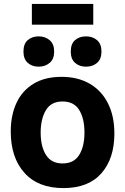

<svg xmlns="http://www.w3.org/2000/svg" viewBox="-20 -952 640 982"><path d="M304 10Q175 10 105 -68Q35 -146 35 -279Q35 -363 64.5 -426Q94 -489 152 -524Q210 -559 295 -559Q378 -559 438.5 -524Q499 -489 532 -424Q565 -359 565 -269Q565 -141 498.5 -65.5Q432 10 304 10ZM300 -116Q358 -116 385 -159.5Q412 -203 412 -274Q412 -346 385 -389.5Q358 -433 300 -433Q241 -433 214.5 -388Q188 -343 188 -274Q188 -202 215.5 -159Q243 -116 300 -116ZM420 -611Q386 -611 364 -630.5Q342 -650 342 -688Q342 -728 364 -747Q386 -766 420 -766Q454 -766 476.5 -746.5Q499 -727 499 -688Q499 -650 476.5 -630.5Q454 -611 420 -611ZM178 -611Q144 -611 122 -630.5Q100 -650 100 -688Q100 -728 122 -747Q144 -766 178 -766Q211 -766 234 -746.5Q257 -727 257 -688Q257 -650 234 -630.5Q211 -611 178 -611ZM143 -826V-932H457V-826Z"/></svg>

Font: Noto Sans Mono ExtraBold
Style: Regular
Weight: 800
Designer: Monotype Design Team
Foundry: Monotype Imaging Inc.
Version: Version 2.014